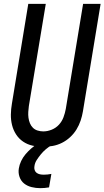

<svg xmlns="http://www.w3.org/2000/svg" viewBox="-20 -755 543 998"><path d="M205 8Q176 8 149 2Q122 -4 100 -19Q78 -34 63.5 -56.5Q49 -79 42.5 -105.5Q36 -132 36.5 -160Q37 -188 42 -217L127 -735H218L130 -204Q128 -189 127 -173.5Q126 -158 128 -143Q130 -128 135.5 -114.5Q141 -101 151 -91Q161 -81 175.5 -76.5Q190 -72 205 -72Q227 -72 249 -81Q271 -90 286.5 -107Q302 -124 310 -145.5Q318 -167 322 -189L412 -735H503L411 -176Q407 -152 399 -128Q391 -104 377.5 -82Q364 -60 344.5 -42Q325 -24 302 -12.5Q279 -1 254 3.5Q229 8 205 8ZM189 223Q166 223 144 217.5Q122 212 105.5 199Q89 186 81.5 164.5Q74 143 78 120Q81 101 90 82Q99 63 112.5 47Q126 31 142 17Q158 3 176 -8H249L248 0Q232 9 218 21Q204 33 192.5 47Q181 61 171 76.5Q161 92 159 109Q157 119 160 128.5Q163 138 170.5 143.5Q178 149 187.5 151Q197 153 207 153Q217 153 227 152Q237 151 247 149L235 219Q223 221 212 222Q201 223 189 223Z"/></svg>

Font: Iosevka Term Curly Md Obl
Style: Regular
Weight: 500
Italic angle: -9°
Designer: Belleve Invis
Foundry: Belleve Invis
Version: Version 32.3.0